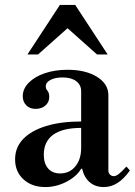

<svg xmlns="http://www.w3.org/2000/svg" viewBox="-20 -744 546 776"><path d="M163 12Q109 12 75 -19Q41 -50 41 -100Q41 -148 73.5 -182Q106 -216 166 -234.5Q226 -253 308 -253V-375Q308 -401 288 -416Q268 -431 233 -431Q203 -431 184 -421Q165 -411 165 -395Q165 -385 172 -377Q179 -369 179 -352Q179 -331 163.5 -317.5Q148 -304 124 -304Q100 -304 86 -318.5Q72 -333 72 -355Q72 -385 96 -409.5Q120 -434 161 -448Q202 -462 253 -462Q326 -462 372 -433.5Q418 -405 418 -359V-55Q418 -45 424.5 -38.5Q431 -32 440 -32Q449 -32 461 -41.5Q473 -51 491 -71L505 -55Q458 12 400 12Q365 12 342.5 -7.5Q320 -27 312 -62H308Q289 -30 248 -9Q207 12 163 12ZM223 -43Q261 -43 284.5 -71.5Q308 -100 308 -146V-227Q233 -227 195 -199.5Q157 -172 157 -119Q157 -83 174.5 -63Q192 -43 223 -43ZM91 -524 222 -724H284L415 -524H372L253 -630L134 -524Z"/></svg>

Font: Libre Bodoni
Style: Regular
Weight: 400
Designer: Pablo Impallari, Rodrigo Fuenzalida
Foundry: Impallari Type
Version: Version 2.005;gftools[0.9.23]